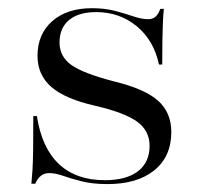

<svg xmlns="http://www.w3.org/2000/svg" viewBox="-20 -447 509 478"><path d="M247.6 11.3Q210.5 11.3 183.5 4.4Q156.5 -2.4 137.1 -9.3Q117.7 -16.1 102.4 -16.1Q79 -16.1 67.7 10.5H58.1Q59.7 -4.8 60.9 -24.2Q62.1 -43.5 62.5 -75.4Q62.9 -107.3 62.9 -158.1H71.8Q83.9 -79 126.6 -38.7Q169.4 1.6 241.1 1.6Q294.4 1.6 323.4 -20.6Q352.4 -42.7 352.4 -83.9Q352.4 -121.8 321 -144.4Q289.5 -166.9 216.1 -183.9Q141.9 -200.8 107.7 -230.6Q73.4 -260.5 73.4 -308.1Q73.4 -362.1 110.1 -394.4Q146.8 -426.6 208.9 -426.6Q241.1 -426.6 266.9 -419.8Q292.7 -412.9 312.9 -406Q333.1 -399.2 348.4 -399.2Q359.7 -399.2 366.9 -405.2Q374.2 -411.3 379 -425H387.9Q386.3 -408.9 385.5 -390.3Q384.7 -371.8 384.3 -346.8Q383.9 -321.8 383.9 -286.3H375.8Q362.9 -346.8 320.2 -381.9Q277.4 -416.9 219.4 -416.9Q175.8 -416.9 152 -397.2Q128.2 -377.4 128.2 -341.1Q128.2 -306.5 157.3 -285.5Q186.3 -264.5 263.7 -244.4Q340.3 -225.8 373.4 -196.4Q406.5 -166.9 406.5 -118.5Q406.5 -57.3 364.1 -23Q321.8 11.3 247.6 11.3Z"/></svg>

Font: Playfair 144pt SemiExpanded Light
Style: Regular
Weight: 300
Width: 6
Designer: Claus Eggers Sørensen
Foundry: Claus Eggers Sørensen
Version: Version 2.203